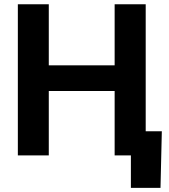

<svg xmlns="http://www.w3.org/2000/svg" viewBox="-20 -748 815 924"><path d="M65.9 -727.5H214.8V-433.6H531.7V-727.5H681.2V0H531.7V-310.1H214.8V0H65.9ZM609.9 0H567.9V-116.2H758.8L752.4 156.2H609.9Z"/></svg>

Font: Inter RS Variable
Style: Regular
Weight: 400
Designer: Rasmus Andersson (customised by Maria Ramos and Noel Pretorius)
Foundry: rsms
Version: Version 3.001;Glyphs 3.2.3 (3260)